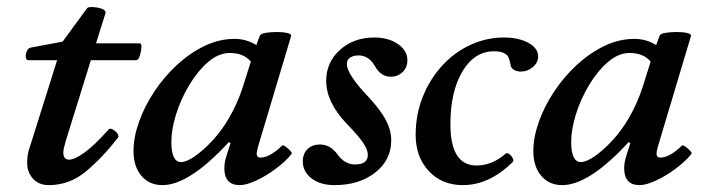

<svg xmlns="http://www.w3.org/2000/svg" viewBox="-20 -525 2037 558"><path d="M122 13Q93 13 76 -5.5Q59 -24 59 -52Q59 -61 60 -69.5Q61 -78 63 -86L146 -350H62Q56 -350 55 -358.5Q54 -367 58 -376.5Q62 -386 71 -387L162 -404L233 -501Q236 -505 249 -504.5Q262 -504 274.5 -500Q287 -496 287 -488L259 -399H386Q392 -399 391 -386.5Q390 -374 386 -362Q382 -350 376 -350H244L171 -115Q168 -104 166 -96Q164 -88 164 -82Q164 -61 181 -61Q197 -61 226 -82Q255 -103 296 -149Q299 -153 307 -149Q315 -145 320.5 -138Q326 -131 323 -125Q278 -67 230 -27Q182 13 122 13Z M452 13Q414 13 391 -14Q368 -41 368 -86Q368 -126 384 -171Q400 -216 428.5 -259Q457 -302 494.5 -336.5Q532 -371 574.5 -391.5Q617 -412 662 -412Q696 -412 725 -394L735 -421Q737 -427 752 -429.5Q767 -432 785 -432Q803 -432 815.5 -429Q828 -426 826 -420L730 -99Q726 -84 726 -79Q726 -67 737 -67Q764 -67 800 -102Q803 -104 810.5 -98.5Q818 -93 824 -86.5Q830 -80 827 -77Q810 -56 782 -35Q754 -14 725 -0.5Q696 13 677 13Q632 13 632 -36Q632 -44 633.5 -53.5Q635 -63 640 -78L650 -109L645 -112Q530 13 452 13ZM506 -54Q522 -54 546.5 -71Q571 -88 597.5 -116.5Q624 -145 645 -181Q670 -224 685 -270L709 -346Q688 -371 648 -371Q615 -371 584.5 -344.5Q554 -318 529.5 -277Q505 -236 491.5 -192Q478 -148 478 -113Q478 -54 506 -54Z M952 13Q911 13 885.5 -6.5Q860 -26 860 -56Q860 -78 873.5 -91.5Q887 -105 910 -105Q940 -105 961 -76Q982 -47 1012 -47Q1049 -47 1049 -75Q1049 -90 1035 -110.5Q1021 -131 988 -165Q928 -228 928 -290Q928 -344 968 -380Q1008 -416 1068 -416Q1109 -416 1136.5 -397Q1164 -378 1164 -350Q1164 -329 1150 -315.5Q1136 -302 1116 -302Q1086 -302 1069 -334Q1051 -364 1022 -364Q1007 -364 997.5 -357.5Q988 -351 988 -339Q988 -309 1052 -242Q1087 -204 1102 -175Q1117 -146 1117 -117Q1117 -60 1070.5 -23.5Q1024 13 952 13Z M1325 13Q1264 13 1226 -28Q1188 -69 1188 -133Q1188 -191 1208 -242Q1228 -293 1263.5 -332.5Q1299 -372 1346 -394Q1393 -416 1445 -416Q1487 -416 1515.5 -400.5Q1544 -385 1544 -361Q1544 -343 1528.5 -330Q1513 -317 1494 -317Q1473 -317 1465 -331Q1460 -359 1454 -364Q1443 -376 1416 -376Q1359 -376 1324 -317.5Q1289 -259 1289 -164Q1289 -44 1365 -44Q1410 -44 1449 -78Q1453 -82 1459.5 -77.5Q1466 -73 1470 -65.5Q1474 -58 1470 -54Q1402 13 1325 13Z M1614 13Q1576 13 1553 -14Q1530 -41 1530 -86Q1530 -126 1546 -171Q1562 -216 1590.5 -259Q1619 -302 1656.5 -336.5Q1694 -371 1736.5 -391.5Q1779 -412 1824 -412Q1858 -412 1887 -394L1897 -421Q1899 -427 1914 -429.5Q1929 -432 1947 -432Q1965 -432 1977.5 -429Q1990 -426 1988 -420L1892 -99Q1888 -84 1888 -79Q1888 -67 1899 -67Q1926 -67 1962 -102Q1965 -104 1972.5 -98.5Q1980 -93 1986 -86.5Q1992 -80 1989 -77Q1972 -56 1944 -35Q1916 -14 1887 -0.5Q1858 13 1839 13Q1794 13 1794 -36Q1794 -44 1795.5 -53.5Q1797 -63 1802 -78L1812 -109L1807 -112Q1692 13 1614 13ZM1668 -54Q1684 -54 1708.5 -71Q1733 -88 1759.5 -116.5Q1786 -145 1807 -181Q1832 -224 1847 -270L1871 -346Q1850 -371 1810 -371Q1777 -371 1746.5 -344.5Q1716 -318 1691.5 -277Q1667 -236 1653.5 -192Q1640 -148 1640 -113Q1640 -54 1668 -54Z"/></svg>

Font: Junicode SmExp
Style: Bold Italic
Weight: 700
Width: 6
Italic angle: -11°
Designer: Peter S. Baker
Version: Version 2.205; ttfautohint (v1.8.4)